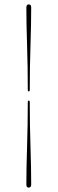

<svg xmlns="http://www.w3.org/2000/svg" viewBox="-20 -743 262 874"><path d="M115.5 -334Q115.5 -327 111 -327Q106.5 -327 106.5 -334Q106.5 -437.5 103.2 -536.5Q100 -635.5 100 -708.5Q100 -723 111.5 -723Q122 -723 122 -708.5Q122 -636 118.8 -536.5Q115.5 -437 115.5 -334ZM106.5 -278Q106.5 -285 111 -285Q115.5 -285 115.5 -278Q115.5 -174.5 118.8 -75.5Q122 23.5 122 96.5Q122 111 110.5 111Q100 111 100 96.5Q100 23.5 103.2 -75.8Q106.5 -175 106.5 -278Z"/></svg>

Font: Fraunces 144pt Light
Style: Regular
Weight: 300
Version: Version 1.000;[b76b70a41]